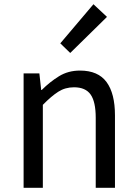

<svg xmlns="http://www.w3.org/2000/svg" viewBox="-20 -892 650 912"><path d="M92.1 0V-543.4H167L175.7 -464.5H178.1Q216.8 -503.1 260.3 -529.9Q303.9 -556.8 360.1 -556.8Q445.8 -556.8 486 -502.4Q526.1 -448 526.1 -344.1V0H434.7V-332.4Q434.7 -408.5 410.5 -442.9Q386.3 -477.4 331.5 -477.4Q289.9 -477.4 257 -456.4Q224.2 -435.5 183.5 -394V0ZM313.6 -640.4 266.4 -686.1 423.9 -871.9 488.2 -811.8Z"/></svg>

Font: Noto Sans HK Thin
Style: Regular
Weight: 100
Designer: Ryoko NISHIZUKA 西塚涼子 (kana, bopomofo & ideographs); Paul D. Hunt (Latin, Greek & Cyrillic); Sandoll Communications 산돌커뮤니
Foundry: Adobe
Version: Version 2.004-H2;hotconv 1.0.118;makeotfexe 2.5.65603